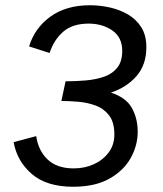

<svg xmlns="http://www.w3.org/2000/svg" viewBox="-20 -700 620 732"><path d="M259 12Q158 12 101.5 -36.5Q45 -85 32 -158L118 -181Q126 -126 161.5 -92Q197 -58 261 -58Q303 -58 338 -74Q373 -90 394.5 -119Q416 -148 416 -187Q416 -234 396 -260Q376 -286 345 -297.5Q314 -309 279 -312Q244 -315 214 -315L230 -390Q270 -390 308.5 -393.5Q347 -397 378 -408Q409 -419 427.5 -442.5Q446 -466 446 -506Q446 -558 408 -584Q370 -610 318 -610Q257 -610 221.5 -579.5Q186 -549 169 -498L91 -523Q112 -593 172 -636.5Q232 -680 323 -680Q361 -680 399 -671.5Q437 -663 468.5 -644.5Q500 -626 519 -595.5Q538 -565 538 -520Q538 -453 500.5 -410Q463 -367 403 -347Q461 -328 483 -288Q505 -248 505 -198Q505 -145 478 -97Q451 -49 396.5 -18.5Q342 12 259 12Z"/></svg>

Font: Atkinson Hyperlegible
Style: Italic
Weight: 400
Italic angle: -12°
Designer: Elliott Scott, Megan Eiswerth, Linus Boman, Theodore Petrosky
Foundry: Braille Institute
Version: Version 1.006; ttfautohint (v1.8.3)